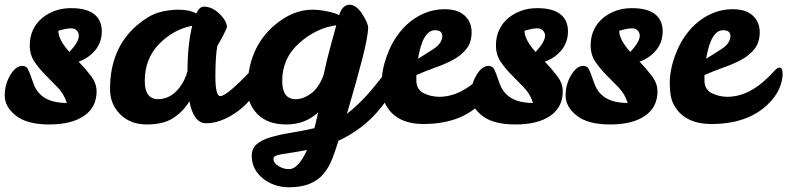

<svg xmlns="http://www.w3.org/2000/svg" viewBox="-40 -519 3334 813"><path d="M293 -258Q322 -228 345.5 -197Q369 -166 369 -132Q369 -65 316 -28.5Q263 8 168.5 8Q74 8 27 -29.5Q-20 -67 -20 -114.5Q-20 -162 3.5 -201Q27 -240 54 -240Q70 -240 77 -228.5Q84 -217 103 -162Q110 -142 126 -124Q163 -83 243 -83Q231 -121 204.5 -148.5Q178 -176 152 -202Q126 -228 106 -257.5Q86 -287 86 -327Q86 -399 140 -444Q191 -484 258 -484.5Q325 -485 358 -459.5Q391 -434 391 -386.5Q391 -339 362.5 -305.5Q334 -272 293 -258ZM254 -299Q294 -342 294 -368Q294 -380 285.5 -389.5Q277 -399 261 -399Q245 -399 230.5 -395Q216 -391 207 -389Q207 -351 254 -299Z M1045 -236Q1063 -236 1063 -190Q1063 -165 1042 -129.5Q1021 -94 987.5 -64.5Q954 -35 913 -16Q872 3 833 3Q780 3 762 -90Q736 -47 694 -19.5Q652 8 581.5 8Q511 8 468 -36Q425 -80 426 -143Q426 -313 539 -411Q587 -452 628.5 -465Q670 -478 716 -478Q762 -478 791 -462Q805 -491 823 -491Q858 -491 889.5 -460.5Q921 -430 921 -403Q907 -370 880 -324Q872 -278 872 -195Q872 -112 893 -112Q919 -112 1019 -216Q1037 -236 1045 -236ZM573 -176Q573 -99 630 -99Q691 -100 731 -164Q745 -186 754 -218Q754 -330 774 -410Q693 -394 633 -332Q573 -270 573 -176Z M1396 -455Q1410 -499 1441 -499Q1469 -498 1494 -459.5Q1519 -421 1519 -400Q1517 -359 1494 -269.5Q1471 -180 1429 -37Q1495 -88 1559 -170Q1581 -198 1596.5 -215.5Q1612 -233 1622 -233Q1636 -233 1636 -201Q1636 -138 1565.5 -54Q1495 30 1393 77Q1381 117 1367 153Q1353 189 1331 216Q1283 274 1185 274Q1119 274 1072.5 236Q1026 198 1026 141Q1026 110 1046.5 92Q1067 74 1103 63Q1139 52 1187.5 44Q1236 36 1291 24Q1296 7 1299.5 -9.5Q1303 -26 1307 -43Q1252 8 1172.5 8Q1093 8 1050 -36Q1007 -80 1008 -143Q1008 -313 1121 -411Q1199 -478 1283 -478Q1312 -478 1345.5 -471Q1379 -464 1396 -455ZM1155 -176Q1155 -99 1212 -99Q1244 -99 1277 -123Q1310 -147 1330 -201Q1345 -271 1361.5 -330Q1378 -389 1384 -412Q1300 -401 1227.5 -337Q1155 -273 1155 -176ZM1260 116Q1224 123 1197 127Q1170 131 1152.5 134Q1135 137 1126.5 141Q1118 145 1118 154Q1118 172 1140.5 185Q1163 198 1185 197Q1223 197 1260 116Z M1819 -109Q1897 -109 1970 -171Q1997 -194 2014 -213.5Q2031 -233 2040 -233Q2054 -233 2054 -205Q2054 -177 2039 -142.5Q2024 -108 1989 -75Q1903 6 1753 6Q1634 6 1591 -80Q1576 -110 1576 -166Q1576 -222 1598 -282.5Q1620 -343 1656.5 -387Q1693 -431 1741 -455.5Q1789 -480 1843.5 -480Q1898 -480 1927.5 -453Q1957 -426 1957 -383Q1957 -340 1935.5 -312.5Q1914 -285 1880 -266.5Q1846 -248 1804.5 -233.5Q1763 -219 1723 -201V-176Q1724 -140 1753 -125Q1782 -110 1819 -109ZM1802 -391Q1750 -391 1730 -270Q1751 -284 1769.5 -295Q1788 -306 1802 -316Q1832 -338 1833 -366Q1833 -391 1802 -391Z M2267 -258Q2296 -228 2319.5 -197Q2343 -166 2343 -132Q2343 -65 2290 -28.5Q2237 8 2142.5 8Q2048 8 2001 -29.5Q1954 -67 1954 -114.5Q1954 -162 1977.5 -201Q2001 -240 2028 -240Q2044 -240 2051 -228.5Q2058 -217 2077 -162Q2084 -142 2100 -124Q2137 -83 2217 -83Q2205 -121 2178.5 -148.5Q2152 -176 2126 -202Q2100 -228 2080 -257.5Q2060 -287 2060 -327Q2060 -399 2114 -444Q2165 -484 2232 -484.5Q2299 -485 2332 -459.5Q2365 -434 2365 -386.5Q2365 -339 2336.5 -305.5Q2308 -272 2267 -258ZM2228 -299Q2268 -342 2268 -368Q2268 -380 2259.5 -389.5Q2251 -399 2235 -399Q2219 -399 2204.5 -395Q2190 -391 2181 -389Q2181 -351 2228 -299Z M2668 -258Q2697 -228 2720.5 -197Q2744 -166 2744 -132Q2744 -65 2691 -28.5Q2638 8 2543.5 8Q2449 8 2402 -29.5Q2355 -67 2355 -114.5Q2355 -162 2378.5 -201Q2402 -240 2429 -240Q2445 -240 2452 -228.5Q2459 -217 2478 -162Q2485 -142 2501 -124Q2538 -83 2618 -83Q2606 -121 2579.5 -148.5Q2553 -176 2527 -202Q2501 -228 2481 -257.5Q2461 -287 2461 -327Q2461 -399 2515 -444Q2566 -484 2633 -484.5Q2700 -485 2733 -459.5Q2766 -434 2766 -386.5Q2766 -339 2737.5 -305.5Q2709 -272 2668 -258ZM2629 -299Q2669 -342 2669 -368Q2669 -380 2660.5 -389.5Q2652 -399 2636 -399Q2620 -399 2605.5 -395Q2591 -391 2582 -389Q2582 -351 2629 -299Z M3039 -109Q3117 -109 3190 -171Q3217 -194 3234 -213.5Q3251 -233 3260 -233Q3274 -233 3274 -205Q3274 -177 3259 -142.5Q3244 -108 3209 -75Q3123 6 2973 6Q2854 6 2811 -80Q2796 -110 2796 -166Q2796 -222 2818 -282.5Q2840 -343 2876.5 -387Q2913 -431 2961 -455.5Q3009 -480 3063.5 -480Q3118 -480 3147.5 -453Q3177 -426 3177 -383Q3177 -340 3155.5 -312.5Q3134 -285 3100 -266.5Q3066 -248 3024.5 -233.5Q2983 -219 2943 -201V-176Q2944 -140 2973 -125Q3002 -110 3039 -109ZM3022 -391Q2970 -391 2950 -270Q2971 -284 2989.5 -295Q3008 -306 3022 -316Q3052 -338 3053 -366Q3053 -391 3022 -391Z"/></svg>

Font: Leckerli One
Style: Regular
Weight: 400
Version: Version 1.001